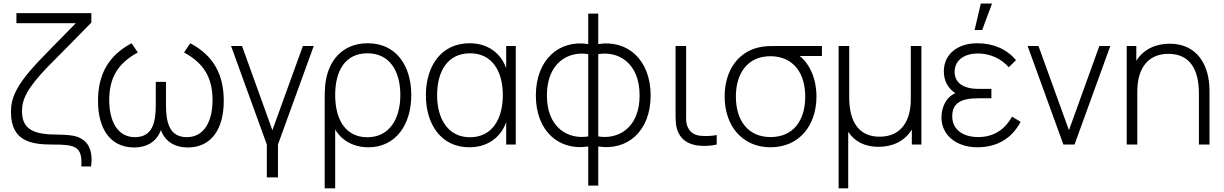

<svg xmlns="http://www.w3.org/2000/svg" viewBox="-20 -792 6707 1052"><path d="M479 120C494 11 446.5 -35 382 -48C351.5 -54 307 -54.5 295 -54.5C168 -54.5 100.5 -81 100.5 -182.5C100.5 -248.5 129 -310 246 -430.5C314 -498 415 -601.5 480.5 -668.5V-720H70V-665H395.5C302.5 -571.5 219 -484.5 187 -451.5C61.5 -317.5 40 -248 40 -178C40 -14.5 156.5 0 269.5 0C389 0 433 8 425.5 120Z M988.5 -504.5C1098 -445 1144.5 -365.5 1144.5 -243C1144.5 -131 1101 -40.5 1003.5 -40.5C905.5 -40.5 889.5 -125.5 889.5 -218V-343.5H833.5V-218C833.5 -123.5 817 -40.5 719.5 -40.5C624 -40.5 578.5 -128 578.5 -243C578.5 -363 623 -443.5 735 -504.5L701 -555C573.5 -487.5 517 -383.5 517 -239C517 -90 581.5 16 715.5 16C781.5 16 838 -13.5 861.5 -79.5C885 -13.5 942 16 1008.5 16C1140 16 1206 -88 1206 -239C1206 -381.5 1152 -486.5 1022.5 -555Z M1503 180V0L1699 -540H1639.5L1472.5 -78.5L1306 -540H1246L1442 0V180Z M1816.5 240V-83C1849.5 -25 1914 15 1998.5 15C2148 15 2233.5 -108.5 2233.5 -271C2233.5 -431 2151.5 -555 1995 -555C1855 -555 1773 -456.5 1761.5 -321C1759.5 -302 1759 -275 1759 -239V240ZM1993 -40C1872.5 -40 1816.5 -138 1816.5 -271.5C1816.5 -405.5 1872.5 -500 1993 -500C2115 -500 2173.5 -402.5 2173.5 -271C2173.5 -139 2112 -40 1993 -40Z M2753.5 -418.5C2722.5 -504 2650 -555 2553 -555C2398 -555 2313.5 -431 2313.5 -270C2313.5 -109 2398.5 15 2551.5 15C2648.5 15 2722 -36 2753.5 -122.5V0H2806V-540H2753.5ZM2555 -40C2435.5 -40 2375 -140 2375 -270.5C2375 -403 2434 -500 2555.5 -500C2674.5 -500 2735 -404.5 2735 -271C2735 -138.5 2675.5 -40 2555 -40Z M3258 225V10.5C3416 35.5 3545 -71.5 3545 -269C3545 -466.5 3416 -575.5 3258 -550.5V-717.5H3203V-550.5C3045 -575.5 2916 -466.5 2916 -269C2916 -71.5 3045 35.5 3203 10.5V225ZM3203 -44.5C3096 -26.5 2976.5 -89.5 2976.5 -269C2976.5 -449 3095 -513.5 3203 -495.5ZM3258 -495.5C3366 -513.5 3484.5 -449.5 3484.5 -269C3484.5 -89 3365 -26.5 3258 -44.5Z M3801.5 5C3832.5 9.5 3873.5 8 3907 0V-52C3879.5 -46.5 3846.5 -45.5 3817.5 -48C3787 -52 3765 -63 3750.5 -91C3736.5 -117.5 3739.5 -142 3739.5 -188.5V-540H3681.5V-187.5C3681.5 -136 3680 -100 3698 -63C3719 -21 3756 -1.5 3801.5 5Z M4248.5 -540C4217 -540 4182.5 -540 4156 -536C4028.5 -516 3950.5 -410 3950.5 -263C3950.5 -101.5 4048 15 4202 15C4355.5 15 4453.5 -101 4453.5 -263C4453.5 -359 4418.5 -439 4362 -485H4483.5V-540ZM4392 -263C4392 -131.5 4326.5 -41 4202 -41C4081 -41 4012 -129 4012 -263C4012 -389 4075.5 -484.5 4202 -484C4326 -483 4392 -393 4392 -263Z M4627.5 240V-70C4662.5 -16.5 4719 12.5 4792.5 12.5C4869 12.5 4936 -17 4976 -82V0H5028.5V-540H4970.5V-248.5C4970.5 -129.5 4917.5 -43 4799.5 -43C4687 -43 4633 -122.5 4633 -259V-540H4575V240Z M5354 -772.5 5320 -627.5H5361.5L5415.5 -772.5ZM5525 -153C5485 -80 5422 -41 5340 -41C5254.5 -41 5197.5 -83.5 5197.5 -154.5C5197.5 -223 5239 -253.5 5340 -253.5H5412V-305H5341C5261.5 -305 5210.5 -336.5 5210.5 -398C5210.5 -466 5268.5 -499 5338.5 -499C5406.5 -499 5468.5 -468.5 5507 -423.5L5547 -462.5C5495 -523.5 5423 -555 5333.5 -555C5229.5 -555 5151.5 -497 5151.5 -401C5151.5 -347.5 5175 -308 5214.5 -281.5C5161.5 -259 5138.5 -201 5138.5 -148.5C5138.5 -49.5 5222.5 15 5335 15C5446 15 5526 -36.5 5572 -124.5Z M5867.5 0 6063.5 -540H6003.5L5837 -78.5L5670 -540H5610.5L5806.5 0Z M6389.5 -552.5C6312.5 -552.5 6246 -522.5 6206 -459V-540H6153.5V0H6211.5V-291.5C6211.5 -410.5 6264.5 -497 6382 -497C6495 -497 6549 -417.5 6549 -281V0H6607V-295.5C6607 -436.5 6538.5 -552.5 6389.5 -552.5Z"/></svg>

Font: Hauora Light
Style: Regular
Weight: 300
Designer: Wayne Shih
Foundry: WCYS
Version: Version 1.001;hotconv 1.0.109;makeotfexe 2.5.65596